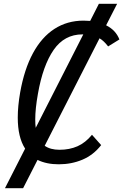

<svg xmlns="http://www.w3.org/2000/svg" viewBox="-20 -842 645 1005"><path d="M176.5 -5 101 143H6L111.5 -64Q73 -123 73 -226.5Q73 -286.5 85.5 -358Q107 -479.5 152.5 -563.5Q198 -647.5 265 -690.8Q332 -734 417 -734Q435 -734 452 -732.5L497.5 -822H593L535.5 -709.5Q586 -684.5 605 -635.5L546 -599Q524 -628 501 -641.5L214 -79Q243.5 -58 291.5 -58Q344 -58 385.8 -76.5Q427.5 -95 461.5 -136.5L509.5 -82.5Q469 -30.5 411.5 -6.2Q354 18 287.5 18Q223.5 18 176.5 -5ZM416 -662H411.5Q317 -662 260.8 -580.8Q204.5 -499.5 178.5 -351Q164.5 -273 164.5 -217Q164.5 -190 167 -173Z"/></svg>

Font: JuliaMono
Style: Italic
Weight: 400
Italic angle: -9°
Monospace: yes
Designer: cormullion
Foundry: corm
Version: Version 0.057; ttfautohint (v1.8.4)